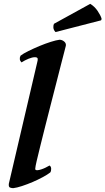

<svg xmlns="http://www.w3.org/2000/svg" viewBox="-20 -968 549 1000"><path d="M323 -730Q323 -729 316 -702.5Q309 -676 298 -633Q287 -590 273 -535Q259 -480 244 -422Q229 -364 215 -308Q201 -252 189.5 -206Q178 -160 171 -129.5Q164 -99 164 -93Q164 -91 163.5 -88.5Q163 -86 165 -84Q167 -81 175 -81.5Q183 -82 194 -85.5Q205 -89 216.5 -94.5Q228 -100 238 -106Q246 -101 246.5 -89.5Q247 -78 242 -70Q228 -59 203 -45.5Q178 -32 150 -20Q122 -8 94.5 1Q67 10 49 12Q41 12 32.5 9Q24 6 26 -11L174 -644Q175 -648 176 -653Q177 -658 176.5 -661.5Q176 -665 173 -667.5Q170 -670 162 -670Q148 -670 128.5 -662Q109 -654 92 -643Q77 -658 87 -678Q101 -689 128.5 -702.5Q156 -716 186 -728.5Q216 -741 244.5 -750Q273 -759 290 -761Q303 -761 314 -752Q325 -743 323 -730ZM450 -948Q473 -934 488.5 -911Q504 -888 509 -871Q509 -864 506 -862L269 -801Q259 -812 258 -823.5Q257 -835 261 -844Z"/></svg>

Font: Lusitana
Style: Bold Italic
Weight: 700
Designer: Ana Paula Megda
Foundry: Ana Paula Megda
Version: Version 1.000; ttfautohint (v1.1) -l 8 -r 50 -G 200 -x 14 -D